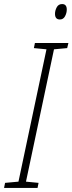

<svg xmlns="http://www.w3.org/2000/svg" viewBox="-59 -926 357 946"><path d="M-39 0 -34 -25 32 -31 170 -683 108 -689 113 -714H278L272 -689L207 -683L69 -31L131 -25L126 0ZM236 -830Q212 -830 212 -858Q212 -874 220.5 -890Q229 -906 247 -906Q270 -906 270 -879Q270 -862 261.5 -846Q253 -830 236 -830Z"/></svg>

Font: Noto Sans Condensed ExtraLight
Style: Italic
Weight: 200
Width: 3
Italic angle: -12°
Designer: Monotype Design Team
Foundry: Monotype Imaging Inc.
Version: Version 2.013; ttfautohint (v1.8.4.7-5d5b)